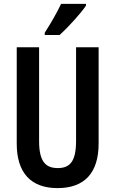

<svg xmlns="http://www.w3.org/2000/svg" viewBox="-20 -957 593 987"><path d="M422 -928V-937H294C273 -893 245 -843 210 -789V-777H286C331 -817 396 -889 422 -928ZM487 -219V-714H371V-232C371 -128 340 -93 277 -93C215 -93 181 -126 181 -231V-714H66V-219C66 -67 140 10 276 10C414 10 487 -68 487 -219Z"/></svg>

Font: Noto Sans Gujarati ExtraCondensed SemiBold
Style: Regular
Weight: 600
Width: 2
Designer: Jelle Bosma - Monotype Design Team, Universal Thirst
Foundry: Monotype Imaging Inc.
Version: Version 2.106